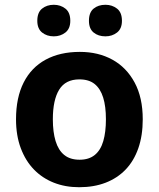

<svg xmlns="http://www.w3.org/2000/svg" viewBox="-20 -773 665 803"><path d="M577 -274Q577 -206 558.5 -153Q540 -100 505.5 -64Q471 -28 422 -9Q373 10 311 10Q253 10 205 -9Q157 -28 122 -64Q87 -100 67 -153Q47 -206 47 -274Q47 -365 79 -428Q111 -491 171 -523.5Q231 -556 314 -556Q391 -556 450 -523.5Q509 -491 543 -428Q577 -365 577 -274ZM201 -274Q201 -221 212.5 -183Q224 -145 248.5 -125Q273 -105 313 -105Q352 -105 376.5 -125Q401 -145 412 -183Q423 -221 423 -274Q423 -328 411.5 -365Q400 -402 376 -421.5Q352 -441 312 -441Q254 -441 227.5 -398Q201 -355 201 -274ZM136 -686Q136 -721 156 -737Q176 -753 205 -753Q233 -753 253.5 -737Q274 -721 274 -686Q274 -653 253.5 -637Q233 -621 205 -621Q176 -621 156 -637Q136 -653 136 -686ZM352 -686Q352 -721 371.5 -737Q391 -753 421 -753Q449 -753 469.5 -737Q490 -721 490 -686Q490 -653 469.5 -637Q449 -621 421 -621Q391 -621 371.5 -637Q352 -653 352 -686Z"/></svg>

Font: Noto Sans Khmer
Style: Bold
Weight: 700
Version: Version 2.003